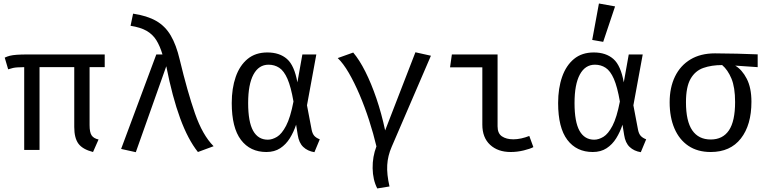

<svg xmlns="http://www.w3.org/2000/svg" viewBox="-20 -848 4348 1086"><path d="M572.3 -540V-468.2H486.7V-140Q486.7 -99.5 498.2 -82.3Q509.7 -65.1 537.4 -59L506.2 11.8Q447.7 -3.1 423.8 -35.1Q400 -67.2 400 -129.7V-468.2H203.6V0H116.9V-468.2Q92.8 -467.7 79 -466.9Q65.1 -466.2 53.6 -463.6Q42.1 -461 26.2 -455.9L6.7 -522.1Q20.5 -528.7 35.6 -532.6Q50.8 -536.4 74.9 -538.2Q99 -540 140 -540Z M864.1 -540H899Q884.6 -588.2 864.1 -621Q843.6 -653.8 809.2 -673.6Q774.9 -693.3 718.5 -702.1L732.8 -770.8Q812.3 -759 863.3 -729.7Q914.4 -700.5 945.6 -647.4Q976.9 -594.4 996.4 -511.3Q1040 -329.7 1082.8 -206.7Q1125.6 -83.6 1188.2 -21L1099.5 11.8Q1043.1 -59 999 -179Q954.9 -299 920.5 -473.3L748.2 12.8L665.1 -5.6Z M1492.3 -551.3Q1561 -551.3 1603.1 -514.6Q1645.1 -477.9 1662.1 -382.1L1690.3 -540H1769.2L1716.4 -252.3L1743.1 -112.3Q1747.7 -90.8 1758.2 -79.2Q1768.7 -67.7 1788.7 -60L1758.5 12.8Q1720 6.7 1695.4 -16.7Q1670.8 -40 1664.1 -84.6L1654.9 -142.6Q1641 -101 1619.2 -65.9Q1597.4 -30.8 1564.9 -9.5Q1532.3 11.8 1486.7 11.8Q1394.9 11.8 1342.8 -56.9Q1290.8 -125.6 1290.8 -265.1Q1290.8 -348.7 1313.3 -413.3Q1335.9 -477.9 1380.5 -514.6Q1425.1 -551.3 1492.3 -551.3ZM1499 -482.1Q1443.6 -482.1 1413.6 -426.4Q1383.6 -370.8 1383.6 -265.1Q1383.6 -158.5 1411.8 -108.2Q1440 -57.9 1494.9 -57.9Q1520 -57.9 1546.9 -74.1Q1573.8 -90.3 1598.2 -136.7Q1622.6 -183.1 1640 -273.8Q1625.6 -356.9 1605.9 -402.1Q1586.2 -447.2 1559.5 -464.6Q1532.8 -482.1 1499 -482.1Z M2329.7 -552.3 2417.4 -532.8 2195.4 -17.4Q2173.3 33.3 2170.3 85.4Q2167.2 137.4 2183.1 206.7L2113.8 217.9Q2088.7 168.7 2087.7 103.6Q2086.7 38.5 2109.2 -20Q2092.3 -91.8 2067.9 -167.2Q2043.6 -242.6 2014.1 -311.8Q1984.6 -381 1953.1 -435.4Q1921.5 -489.7 1890.3 -519.5L1977.9 -550.8Q2012.8 -509.7 2046.4 -443.1Q2080 -376.4 2109 -291.5Q2137.9 -206.7 2158.5 -110.3Z M2708.2 -467.2H2525.6L2535.9 -540H2794.4V-133.3Q2794.4 -93.3 2819.2 -76.7Q2844.1 -60 2883.6 -60Q2905.1 -60 2928.5 -65.1Q2951.8 -70.3 2973.8 -79L2996.9 -15.9Q2979 -6.2 2942.3 2.8Q2905.6 11.8 2868.7 11.8Q2795.9 11.8 2752.1 -29Q2708.2 -69.7 2708.2 -143.1Z M3338.5 -551.3Q3407.2 -551.3 3449.2 -514.6Q3491.3 -477.9 3508.2 -382.1L3536.4 -540H3615.4L3562.6 -252.3L3589.2 -112.3Q3593.8 -90.8 3604.4 -79.2Q3614.9 -67.7 3634.9 -60L3604.6 12.8Q3566.2 6.7 3541.5 -16.7Q3516.9 -40 3510.3 -84.6L3501 -142.6Q3487.2 -101 3465.4 -65.9Q3443.6 -30.8 3411 -9.5Q3378.5 11.8 3332.8 11.8Q3241 11.8 3189 -56.9Q3136.9 -125.6 3136.9 -265.1Q3136.9 -348.7 3159.5 -413.3Q3182.1 -477.9 3226.7 -514.6Q3271.3 -551.3 3338.5 -551.3ZM3345.1 -482.1Q3289.7 -482.1 3259.7 -426.4Q3229.7 -370.8 3229.7 -265.1Q3229.7 -158.5 3257.9 -108.2Q3286.2 -57.9 3341 -57.9Q3366.2 -57.9 3393.1 -74.1Q3420 -90.3 3444.4 -136.7Q3468.7 -183.1 3486.2 -273.8Q3471.8 -356.9 3452.1 -402.1Q3432.3 -447.2 3405.6 -464.6Q3379 -482.1 3345.1 -482.1ZM3367.7 -828.2 3459 -811.8 3391.8 -611.3 3329.7 -622.1Z M4024.1 -546.2Q4082.6 -546.2 4149 -544.4Q4215.4 -542.6 4265.6 -540.5V-468.2L4138.5 -476.9Q4177.4 -453.8 4203.8 -402.6Q4230.3 -351.3 4230.3 -272.3Q4230.3 -141 4170.5 -64.6Q4110.8 11.8 4000 11.8Q3925.6 11.8 3873.8 -23.1Q3822.1 -57.9 3794.9 -121.3Q3767.7 -184.6 3767.7 -269.7Q3767.7 -352.8 3797.9 -415.1Q3828.2 -477.4 3885.4 -511.8Q3942.6 -546.2 4024.1 -546.2ZM3860 -269.7Q3860 -162.6 3895.6 -110.8Q3931.3 -59 4000 -59Q4068.2 -59 4103.1 -110.8Q4137.9 -162.6 4137.9 -270.8Q4137.9 -353.8 4117.2 -403.6Q4096.4 -453.3 4064.6 -480Q4004.6 -480 3958.5 -463.8Q3912.3 -447.7 3886.2 -402.3Q3860 -356.9 3860 -269.7Z"/></svg>

Font: FiraCode Nerd Font Mono
Style: Regular
Weight: 400
Monospace: yes
Designer: Carrois Corporate, Edenspiekermann AG, Nikita Prokopov
Foundry: Carrois Corporate, Edenspiekermann AG, Nikita Prokopov
Version: Version 6.002;Nerd Fonts 3.4.0